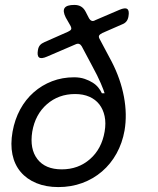

<svg xmlns="http://www.w3.org/2000/svg" viewBox="-20 -750 640 780"><path d="M256 -621Q267 -626 269 -631Q271 -636 267 -644L247 -679Q234 -705 242.5 -717.5Q251 -730 282 -730Q298 -730 309 -723.5Q320 -717 327 -704L342 -675Q346 -668 352.5 -665.5Q359 -663 367 -668L465 -710Q488 -720 497 -713.5Q506 -707 502 -684Q500 -671 493.5 -663Q487 -655 476 -651L396 -616Q386 -611 383 -606Q380 -601 384 -593L434 -499Q470 -429 483.5 -357Q497 -285 486 -220Q477 -169 453.5 -126.5Q430 -84 394.5 -53.5Q359 -23 314 -6.5Q269 10 217 10Q167 10 128 -6Q89 -22 64 -51.5Q39 -81 30.5 -122.5Q22 -164 31 -215Q40 -265 62 -305.5Q84 -346 117 -375Q150 -404 191.5 -420Q233 -436 281 -436Q305 -436 324 -429.5Q343 -423 357 -414Q371 -405 380 -393.5Q389 -382 394 -371H405Q402 -382 389.5 -411.5Q377 -441 354 -483L312 -562Q308 -569 301.5 -571.5Q295 -574 285 -569L171 -520Q148 -510 139 -516.5Q130 -523 134 -546Q136 -559 142.5 -566.5Q149 -574 161 -579ZM231 -62Q298 -62 345.5 -103.5Q393 -145 405 -215Q411 -250 405 -278Q399 -306 383.5 -326Q368 -346 343 -357Q318 -368 285 -368Q218 -368 170.5 -326.5Q123 -285 111 -215Q100 -145 132 -103.5Q164 -62 231 -62Z"/></svg>

Font: Maple Mono NL Light
Style: Italic
Weight: 300
Italic angle: -10°
Monospace: yes
Designer: subframe7536
Version: Version 7.000